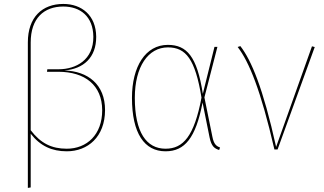

<svg xmlns="http://www.w3.org/2000/svg" viewBox="-20 -755 1636 970"><path d="M305 -399C402.1 -406.7 466.4 -464.4 466 -569.4C465 -678.1 392.3 -735.1 299.9 -735.1C193.7 -735.1 120.7 -668.6 120.7 -541V194.4L135.1 191.9V-79.5C183 -17.5 242.3 9.4 317.4 9.4C423.4 9.4 510.3 -63.3 510.7 -198.6C511.1 -328.6 423.7 -395.7 305 -399ZM317.4 -3.7C240.7 -3.7 185.8 -30.9 135.1 -97.1V-540.1C135.1 -663.3 202.4 -722 299.8 -722C384.8 -722 450.6 -672.9 451.6 -569.4C452.6 -453 364.7 -405.1 276 -405.1H219.1L217.4 -392.4H274.6C409.1 -392.4 495.8 -324.6 496.3 -198.6C496.7 -74.1 418.1 -3.7 317.4 -3.7Z M827.9 -528.3C715.3 -528.3 646.7 -419.4 646.7 -260.7C646.7 -80.7 709.8 9.4 816.3 9.4C913.3 9.4 968.8 -57.6 1003.4 -236.7L1038.8 -60.8C1048.3 -14.1 1064.6 -4.7 1087.1 2.9L1091.8 -9.8C1073.6 -16.6 1060.4 -25.4 1052.8 -65.1L1012.7 -263L1078.4 -518.3H1063.6L1004.7 -281.1C975.6 -470.4 923.3 -528.3 827.9 -528.3ZM828.3 -515.6C919.3 -515.6 966.3 -456 998 -261.7C960.9 -66.3 905.4 -3.7 816.3 -3.7C719.9 -3.7 661.1 -86.7 661.1 -260.7C661.1 -418.6 728.9 -515.6 828.3 -515.6Z M1194.3 -522.1 1180.7 -517.7C1238.4 -442.3 1297.1 -301.1 1366.3 0H1382.4L1570.1 -517.4L1556.1 -521L1375 -12.9C1308.6 -312.3 1249.4 -451 1194.3 -522.1Z"/></svg>

Font: Fira Sans Hair
Style: Regular
Weight: 100
Designer: bBox Type GmbH & Carrois Corporate GbR & Edenspiekermann AG
Foundry: bBox Type GmbH & Carrois Corporate GbR & Edenspiekermann AG
Version: Version 4.300;PS 004.300;hotconv 1.0.88;makeotf.lib2.5.64775